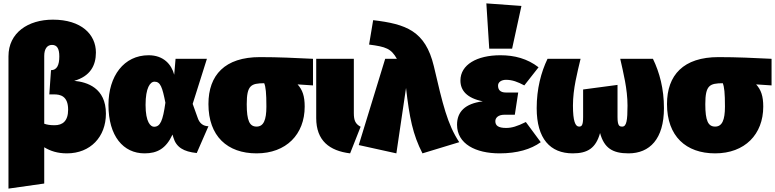

<svg xmlns="http://www.w3.org/2000/svg" viewBox="-20 -883 4573 1133"><path d="M418 -406C512 -433 546 -496 546 -573C546 -680 460 -767 292 -767C146 -767 30 -690 30 -551V230L241 200V-14C277 8 319 22 375 22C514 22 605 -76 605 -212C605 -365 493 -399 418 -406ZM302 -144C276 -144 257 -147 241 -153V-553C241 -597 260 -618 287 -618C316 -618 330 -597 330 -550C330 -499 316 -469 281 -469L271 -326H299C334 -326 382 -318 382 -236C382 -168 349 -144 302 -144Z M857 -557C711 -557 620 -434 620 -264C620 -79 708 22 833 22C907 22 959 -5 998 -89L1003 -72C1020 -14 1063 12 1141 20L1210 -138C1180 -139 1157 -153 1145 -192L1117 -270L1201 -536H1016L1008 -442C992 -503 945 -557 857 -557ZM892 -401C927 -401 938 -368 956 -277C941 -170 926 -135 889 -135C869 -135 839 -161 839 -264C839 -365 866 -401 892 -401Z M1827 -536C1723 -541 1624 -546 1514 -546C1307 -546 1210 -440 1210 -269C1210 -79 1322 22 1494 22C1669 22 1778 -90 1778 -254C1778 -316 1765 -353 1736 -385L1827 -379ZM1494 -136C1453 -136 1436 -170 1436 -268C1436 -381 1462 -391 1539 -392C1548 -371 1552 -334 1552 -254C1552 -174 1535 -136 1494 -136Z M2068 -536H1846V-186C1846 -53 1924 7 2046 22L2108 -135C2077 -152 2068 -172 2068 -216Z M2182 -764 2158 -620C2258 -607 2288 -596 2322 -536H2253L2097 -27L2319 22L2376 -364C2396 -189 2416 -89 2473 22L2690 -44C2620 -150 2593 -266 2540 -493C2490 -701 2376 -741 2182 -764Z M2850 -863 2867 -596H3002L3057 -848ZM2933 -557C2794 -557 2697 -501 2697 -408C2697 -349 2735 -304 2829 -285C2724 -272 2677 -223 2677 -147C2677 -34 2787 22 2928 22C3032 22 3113 -2 3171 -44L3083 -163C3031 -137 2999 -128 2967 -128C2920 -128 2903 -142 2903 -168C2903 -187 2919 -206 2957 -206H3018L3038 -337H2966C2931 -337 2919 -354 2919 -378C2919 -400 2941 -412 2966 -412C3003 -412 3035 -400 3074 -379L3158 -486C3092 -537 3016 -557 2933 -557Z M3833 -536H3640C3658 -455 3683 -358 3683 -260C3683 -172 3677 -136 3652 -136C3636 -136 3624 -139 3624 -192V-382L3421 -355V-192C3421 -142 3412 -136 3397 -136C3375 -136 3361 -168 3361 -260C3361 -360 3387 -455 3406 -536H3211C3173 -457 3147 -359 3147 -245C3147 -64 3227 22 3360 22C3448 22 3496 -9 3521 -98C3545 -10 3594 22 3689 22C3814 22 3898 -63 3898 -245C3898 -359 3872 -456 3833 -536Z M4533 -536C4429 -541 4330 -546 4220 -546C4013 -546 3916 -440 3916 -269C3916 -79 4028 22 4200 22C4375 22 4484 -90 4484 -254C4484 -316 4471 -353 4442 -385L4533 -379ZM4200 -136C4159 -136 4142 -170 4142 -268C4142 -381 4168 -391 4245 -392C4254 -371 4258 -334 4258 -254C4258 -174 4241 -136 4200 -136Z"/></svg>

Font: Fira Sans Ultra
Style: Regular
Weight: 950
Designer: Carrois Corporate & Edenspiekermann AG
Foundry: Carrois Corporate GbR & Edenspiekermann AG
Version: Version 4.203;PS 004.203;hotconv 1.0.88;makeotf.lib2.5.64775